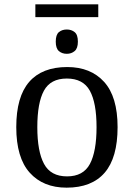

<svg xmlns="http://www.w3.org/2000/svg" viewBox="-20 -855 617 885"><path d="M143 -776V-835H433V-776ZM288 -607Q266 -607 251.5 -619.5Q237 -632 237 -663Q237 -695 251.5 -707Q266 -719 288 -719Q309 -719 324 -707Q339 -695 339 -663Q339 -632 324 -619.5Q309 -607 288 -607ZM287 10Q179 10 117 -59Q55 -128 55 -269Q55 -409 114.5 -477.5Q174 -546 290 -546Q398 -546 460 -477.5Q522 -409 522 -269Q522 -128 462.5 -59Q403 10 287 10ZM289 -42Q364 -42 394.5 -99.5Q425 -157 425 -269Q425 -381 394 -437Q363 -493 288 -493Q213 -493 182.5 -437Q152 -381 152 -269Q152 -157 183 -99.5Q214 -42 289 -42Z"/></svg>

Font: NotoSerif-Regular
Style: Regular
Weight: 400
Designer: Monotype Design Team
Foundry: Monotype Imaging Inc.
Version: Version 2.007; ttfautohint (v1.8) -l 8 -r 50 -G 200 -x 14 -D